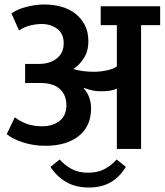

<svg xmlns="http://www.w3.org/2000/svg" viewBox="-20 -664 734 856"><path d="M31 -604Q57 -623 98 -633.5Q139 -644 179 -644Q218 -644 253.5 -634Q289 -624 315.5 -603.5Q342 -583 358 -552.5Q374 -522 374 -480Q374 -435 353 -403.5Q332 -372 307 -356Q327 -350 350.5 -347Q374 -344 397 -344Q429 -344 457.5 -350.5Q486 -357 501 -368V-552H429V-636H694V-552H609V0H501V-269Q477 -257 431 -257Q411 -257 393.5 -260.5Q376 -264 355 -272L353 -270Q386 -234 386 -181Q386 -101 331 -57.5Q276 -14 182 -14Q130 -14 83 -29Q36 -44 10 -66L46 -141Q71 -122 100.5 -111.5Q130 -101 168 -101Q214 -101 245 -124.5Q276 -148 276 -195Q276 -240 247 -267Q218 -294 160 -294H92V-379H149Q200 -378 232 -402.5Q264 -427 264 -471Q264 -514 235 -535.5Q206 -557 166 -557Q141 -557 114.5 -550.5Q88 -544 65 -528ZM376 172Q317 172 274.5 147Q232 122 205 80L246 47Q269 73 299.5 89.5Q330 106 373 106Q416 106 446.5 89.5Q477 73 500 47L541 80Q515 124 474.5 148Q434 172 376 172Z"/></svg>

Font: Ek Mukta SemiBold
Style: Regular
Weight: 600
Designer: Girish Dalvi and Yashodeep Gholap
Foundry: Ek Type
Version: Version 2.538;PS 1.002;hotconv 16.6.51;makeotf.lib2.5.65220;